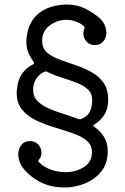

<svg xmlns="http://www.w3.org/2000/svg" viewBox="-20 -783 554 852"><path d="M460 -339Q460 -300 443 -273.5Q426 -247 399 -231Q390 -226 399 -220Q425 -202 441.5 -175.5Q458 -149 458 -111Q458 -57 429 -21.5Q400 14 356 31.5Q312 49 268 49Q206 49 159 25Q112 1 81 -39Q71 -53 66 -68Q61 -83 61 -97Q61 -122 74.5 -139.5Q88 -157 113 -157Q136 -157 150 -141.5Q164 -126 164 -106Q164 -87 153 -75Q147 -69 153 -63Q175 -41 206.5 -30Q238 -19 270 -19Q316 -19 352 -41.5Q388 -64 388 -108Q388 -140 364 -159.5Q340 -179 302 -192Q264 -205 221 -218Q178 -231 140 -249Q102 -267 78 -296.5Q54 -326 54 -372Q54 -380 55.5 -388.5Q57 -397 58 -407Q64 -439 82 -461.5Q100 -484 126 -497Q135 -502 129 -509Q116 -526 106.5 -547.5Q97 -569 97 -599Q97 -619 103 -644.5Q109 -670 125 -694.5Q141 -719 171 -737Q201 -755 248 -761Q255 -762 261 -762.5Q267 -763 274 -763Q322 -763 358.5 -744.5Q395 -726 419 -705Q436 -691 444 -673Q452 -655 452 -638Q452 -616 438.5 -599.5Q425 -583 400 -583Q378 -583 364 -598.5Q350 -614 350 -634Q350 -645 354 -654Q357 -662 352 -667Q336 -681 315.5 -688Q295 -695 275 -695Q234 -695 200.5 -670Q167 -645 167 -602Q167 -598 167.5 -593.5Q168 -589 169 -584Q174 -559 197 -543Q220 -527 253 -515.5Q286 -504 322 -491.5Q358 -479 389.5 -461Q421 -443 440.5 -414Q460 -385 460 -339ZM389 -331Q391 -364 373 -383Q355 -402 324.5 -414Q294 -426 258.5 -437Q223 -448 190 -464Q185 -467 178 -465Q158 -456 146 -440.5Q134 -425 130 -409Q127 -396 127 -385Q127 -355 145 -336Q163 -317 192.5 -303.5Q222 -290 257.5 -279Q293 -268 327 -255Q334 -253 337 -254Q361 -262 373.5 -279Q386 -296 389 -331Z"/></svg>

Font: Kiwi Maru
Style: Regular
Weight: 400
Designer: Hiroki-Chan
Version: Version 1.100